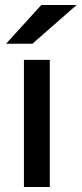

<svg xmlns="http://www.w3.org/2000/svg" viewBox="-20 -752 328 772"><path d="M76.2 0V-511.2H180.2V0ZM110.4 -576.2H4.4L146 -731.9H288.1Z"/></svg>

Font: Overpass
Style: Regular
Weight: 400
Designer: Delve Withrington
Foundry: Delve Fonts
Version: Version 1.001